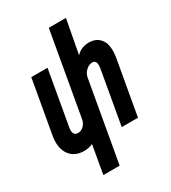

<svg xmlns="http://www.w3.org/2000/svg" viewBox="-237 -876 1064 1193"><g transform="rotate(-30 295.0 -280.0)"><path d="M180 -1.5Q153 12 116 12Q78 12 49.5 -4.2Q21 -20.5 5.2 -51.2Q-10.5 -82 -10.5 -124Q-10.5 -142.5 -6.5 -167.5L61 -550H177.5L108 -155Q107 -150 107 -141.5Q107 -123.5 115.5 -113.5Q124 -103.5 138.5 -103.5Q162.5 -103.5 180.5 -121.2Q198.5 -139 203 -163L308.5 -761H431.5L386 -518.5Q420.5 -557.5 480 -557.5Q502.5 -557.5 525.5 -547.8Q548.5 -538 565.5 -511.8Q582.5 -485.5 582.5 -439.5Q582.5 -418 578 -390L509 0H392.5L460.5 -386Q462 -395 462 -403Q462 -419.5 455.5 -429.5Q449 -439.5 434 -439.5Q417.5 -439.5 402.2 -430Q387 -420.5 376.8 -405.8Q366.5 -391 363.5 -376L261.5 201H144.5Z"/></g></svg>

Font: JuliaMono ExtraBold
Style: Italic
Weight: 800
Italic angle: -9°
Monospace: yes
Designer: cormullion
Foundry: corm
Version: Version 0.057; ttfautohint (v1.8.4)